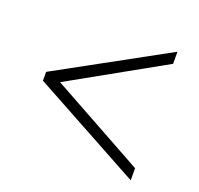

<svg xmlns="http://www.w3.org/2000/svg" viewBox="-102 -665 804 776"><g transform="rotate(20 300.0 -276.5)"><path d="M64 -257V-295L535 -553V-501L131 -275L535 -52V0Z"/></g></svg>

Font: Sarabun ExtraLight
Style: Regular
Weight: 275
Designer: Suppakit Chalermlarp | Katatrad Co.,Ltd.
Foundry: Cadson Demak Co.,Ltd.
Version: Version 1.000; ttfautohint (v1.6)